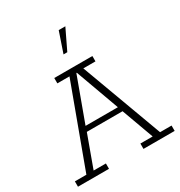

<svg xmlns="http://www.w3.org/2000/svg" viewBox="-186 -927 989 1056"><g transform="rotate(-30 309.0 -399.5)"><path d="M2 0V-34H75L265 -549H188V-583H430V-549H353L543 -34H616V0H418V-34H496L418 -248L437 -237H188L199 -248L121 -34H199V0ZM201 -257 194 -269H420L415 -257L310 -546H307ZM297 -670 341 -799H383L321 -670Z"/></g></svg>

Font: Rokkitt ExtraLight
Style: Regular
Weight: 250
Version: Version 3.103